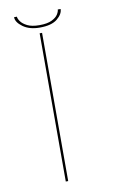

<svg xmlns="http://www.w3.org/2000/svg" viewBox="-87 -814 523 861"><g transform="rotate(-10 174.5 -383.0)"><path d="M141 0V-675H152V0ZM146.5 -700Q99.5 -700 70 -721.5Q40.5 -743 40.5 -766H53.5Q53.5 -757.5 62.5 -744.5Q71.5 -731.5 92 -721.2Q112.5 -711 146.5 -711Q183 -711 203.2 -721Q223.5 -731 231.5 -744Q239.5 -757 239.5 -766H252.5Q252.5 -743 226.5 -721.5Q200.5 -700 146.5 -700Z"/></g></svg>

Font: Anybody UltraExpanded Thin
Style: Regular
Weight: 100
Width: 9
Designer: Tyler Finck
Foundry: Etcetera Type Company
Version: Version 1.010; ttfautohint (v1.8.3) -l 8 -r 50 -G 200 -x 14 